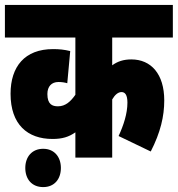

<svg xmlns="http://www.w3.org/2000/svg" viewBox="-20 -642 724 782"><path d="M684 -489V-622H0V-489H287V-256C268 -229 247 -209 216 -209C193 -209 173 -217 173 -259C173 -290 190 -308 218 -308C232 -308 244 -306 254 -303L266 -434C241 -440 222 -442 196 -442C81 -442 23 -371 23 -260C23 -135 92 -76 194 -76C233 -76 260 -84 287 -103V0H437V-237C448 -256 461 -267 475 -267C489 -267 499 -256 499 -224C499 -179 483 -131 463 -88L594 -25C634 -103 649 -169 649 -233C649 -341 595 -400 515 -400C483 -400 459 -392 437 -376V-489ZM83 42C83 88 110 120 156 120C201 120 228 88 228 42C228 -3 201 -36 156 -36C110 -36 83 -3 83 42Z"/></svg>

Font: Noto Sans ExtraCondensed Black
Style: Italic
Weight: 900
Width: 2
Italic angle: -12°
Designer: Monotype Design Team
Foundry: Monotype Imaging Inc.
Version: Version 2.013